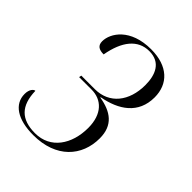

<svg xmlns="http://www.w3.org/2000/svg" viewBox="-165 -640 742 742"><g transform="rotate(45 206.5 -268.5)"><path d="M141 10C266 10 332 -66 332 -163C332 -235 288 -265 222 -276V-278C305 -293 370 -336 370 -425C370 -498 321 -547 229 -547C116 -547 73 -479 73 -435C73 -412 87 -403 113 -403C128 -488 167 -537 229 -537C291 -537 311 -489 311 -433C311 -345 263 -284 184 -284H110L108 -274H176C231 -274 272 -236 272 -160C272 -71 225 0 141 0C65 0 28 -37 26 -117C18 -117 5 -105 5 -79C5 -24 55 10 141 10Z"/></g></svg>

Font: Noto Serif Display Condensed Light
Style: Italic
Weight: 300
Width: 3
Italic angle: -12°
Designer: Monotype Design Team
Foundry: Monotype Imaging Inc.
Version: Version 2.009